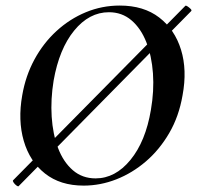

<svg xmlns="http://www.w3.org/2000/svg" viewBox="-20 -656 709 691"><path d="M47 14Q45 16 39 11.5Q33 7 29 1Q25 -5 27 -7L647 -635Q649 -637 655 -633Q661 -629 666 -624Q671 -619 668 -616ZM281 12Q197 12 142 -31.5Q87 -75 65.5 -149Q44 -223 60 -313Q72 -383 104 -442Q136 -501 183.5 -544.5Q231 -588 289 -612Q347 -636 411 -636Q497 -636 553 -593Q609 -550 631.5 -477Q654 -404 637 -313Q624 -237 589 -177Q554 -117 505 -75Q456 -33 398.5 -10.5Q341 12 281 12ZM324 -14Q395 -14 449.5 -80.5Q504 -147 523 -260Q535 -329 530.5 -392Q526 -455 506.5 -504.5Q487 -554 453 -583Q419 -612 372 -612Q301 -612 247 -546Q193 -480 173 -366Q162 -299 166 -236Q170 -173 189 -123Q208 -73 242 -43.5Q276 -14 324 -14Z"/></svg>

Font: Cormorant Infant Light
Style: Italic
Weight: 300
Italic angle: -10°
Designer: Christian Thalmann (Catharsis Fonts)
Foundry: Catharsis Fonts
Version: Version 4.001